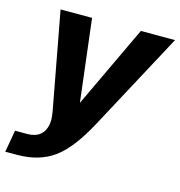

<svg xmlns="http://www.w3.org/2000/svg" viewBox="-135 -610 846 901"><g transform="rotate(15 288.0 -160.0)"><path d="M-29 196 -10 89H47Q95 89 118 63.5Q141 38 141 -5Q141 -17 137 -43L49 -516H202L250 -116L439 -516H605L351 -43Q279 92 207 144Q135 196 28 196Z"/></g></svg>

Font: Creato Display ExtraBold
Style: Italic
Weight: 800
Italic angle: -10°
Version: Version 1.000